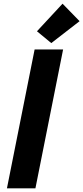

<svg xmlns="http://www.w3.org/2000/svg" viewBox="-20 -1020 451 1040"><path d="M167.5 -752H321.8L171.9 0H17.6ZM180.2 -850.6 318.8 -1000 411.1 -905.3 257.8 -786.6Z"/></svg>

Font: Reddit Sans Chocolate ExBold
Style: Italic
Weight: 800
Italic angle: -11.25°
Designer: Stephen Hutchings
Version: Version 1.013